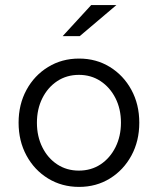

<svg xmlns="http://www.w3.org/2000/svg" viewBox="-20 -726 620 754"><path d="M290.5 8Q223 8 169 -25Q115 -58 84 -115.2Q53 -172.3 53 -244.2Q53 -316 84 -373Q115 -430 169 -463Q223 -496 290.5 -496Q358 -496 411.5 -463Q465 -430 496 -373.1Q527 -316.2 527 -244.1Q527 -172 496 -115Q465 -58 411.5 -25Q358 8 290.5 8ZM289.5 -56Q338 -56 375 -80.5Q412 -105 433.5 -147.9Q455 -190.9 455 -244.4Q455 -298 433.5 -340.5Q411.9 -383 374.8 -407.5Q337.7 -432 290 -432Q242 -432 204.8 -407.5Q167.6 -382.9 146.3 -340.3Q125 -297.7 125 -244Q125 -190.5 146.3 -147.7Q167.6 -104.8 204.8 -80.4Q242 -56 289.5 -56ZM226 -584 338 -706H437L293 -584Z"/></svg>

Font: Red Hat Text VF
Style: Regular
Weight: 300
Designer: Pentagram, MCKL
Foundry: Pentagram, MCKL
Version: Version 1.023